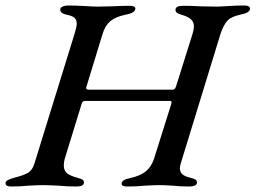

<svg xmlns="http://www.w3.org/2000/svg" viewBox="-48 -674 929 698"><path d="M-28 -8Q-27 -15 -20 -19Q-13 -23 4 -28Q40 -37 55 -46.5Q70 -56 77 -79L223 -551Q231 -577 231 -588Q231 -602 222.5 -609.5Q214 -617 192 -621Q171 -626 171 -639Q171 -646 179.5 -650Q188 -654 199 -654Q225 -654 261 -652Q291 -650 308 -650L359 -651Q397 -653 424 -653Q444 -653 444 -643Q444 -627 410 -621Q372 -613 353 -597Q334 -581 325 -551L266 -358L265 -354Q265 -348 276 -348H580Q588 -348 592 -360L652 -551Q657 -568 657 -578Q657 -594 646 -604Q635 -614 610 -621Q590 -626 590 -638Q590 -653 617 -653Q642 -653 682 -651L738 -650Q753 -650 781 -652Q813 -654 840 -654Q861 -654 861 -642Q861 -635 852 -629.5Q843 -624 827 -621Q793 -614 779 -599Q765 -584 754 -552L611 -86Q606 -71 606 -62Q606 -48 615.5 -40Q625 -32 647 -27Q659 -24 663.5 -20.5Q668 -17 668 -10Q668 -3 660 0.5Q652 4 640 4Q606 4 580 1Q550 -1 531 -1Q513 -1 479 1Q451 4 414 4Q394 4 394 -6Q394 -21 427 -27Q462 -35 482 -51Q502 -67 512 -97L573 -291Q579 -307 571 -307H260Q251 -307 248 -294L189 -102Q184 -87 184 -72Q184 -53 196.5 -43.5Q209 -34 236 -27Q248 -24 252.5 -20.5Q257 -17 257 -10Q257 4 230 4Q194 4 165 1Q127 -1 109 -1Q91 -1 55 1Q26 4 -7 4Q-28 4 -28 -8Z"/></svg>

Font: EB Garamond Medium
Style: Italic
Weight: 500
Italic angle: -17.2°
Designer: Georg Duffner and Octavio Pardo
Foundry: Georg Duffner
Version: Version 1.000